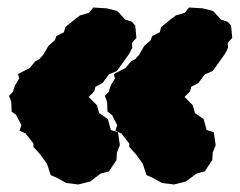

<svg xmlns="http://www.w3.org/2000/svg" viewBox="-20 -510 638 511"><path d="M278 -204 266 -213 265 -239 259 -255 269 -265 275 -283 286 -301 283 -313 314 -329 329 -347 339 -352 350 -364 364 -388 381 -403 385 -414 405 -424 409 -438 436 -460 448 -469 472 -476 483 -490 518 -488 547 -481 568 -458 586 -452 595 -442 598 -409 586 -396 587 -383 579 -367 559 -339 546 -321 525 -312 508 -289 489 -279 486 -267 471 -252 493 -230 499 -209 522 -193 530 -164 549 -158 554 -124 546 -103 545 -84 525 -54 503 -48 475 -27 443 -19 411 -23 388 -36 370 -44 360 -74 342 -99 324 -119V-128L303 -155L287 -162L292 -177ZM23 -204 11 -213 10 -239 4 -255 14 -265 20 -283 31 -301 28 -313 59 -329 74 -347 84 -352 95 -364 109 -388 126 -403 130 -414 150 -424 154 -438 181 -460 193 -469 217 -476 228 -490 263 -488 292 -481 313 -458 331 -452 340 -442 343 -409 331 -396 332 -383 324 -367 304 -339 291 -321 270 -312 253 -289 234 -279 231 -267 216 -252 238 -230 244 -209 267 -193 275 -164 294 -158 299 -124 291 -103 290 -84 270 -54 248 -48 220 -27 188 -19 156 -23 133 -36 115 -44 105 -74 87 -99 69 -119V-128L48 -155L32 -162L37 -177Z"/></svg>

Font: Winky Rough Black
Style: Italic
Weight: 900
Italic angle: -8.97852°
Designer: Simon Atzbach
Foundry: typofactur
Version: Version 1.206; ttfautohint (v1.8.4.7-5d5b)